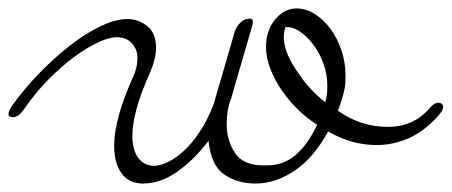

<svg xmlns="http://www.w3.org/2000/svg" viewBox="-37 -414 1068 454"><path d="M20 -156Q7 -137 -6 -137Q-17 -137 -17 -144Q-17 -151 -10 -162Q20 -204 56.5 -241.5Q93 -279 130 -307.5Q167 -336 202 -352.5Q237 -369 264 -369Q290 -369 311 -352.5Q332 -336 332 -301Q332 -276 318 -243Q296 -194 286 -157Q276 -120 276 -93Q276 -59 290 -40.5Q304 -22 327 -22Q342 -22 360.5 -31Q379 -40 398.5 -58Q418 -76 436 -103.5Q454 -131 468 -167L518 -339Q521 -349 530.5 -359.5Q540 -370 554 -370Q561 -370 561 -362Q561 -360 560.5 -358.5Q560 -357 560 -355L510 -183Q510 -181 509 -180Q499 -154 499 -121Q499 -82 518.5 -52.5Q538 -23 585 -23H586H594Q633 -23 661.5 -47Q690 -71 713 -119Q689 -134 667 -155.5Q645 -177 628.5 -201.5Q612 -226 602 -252Q592 -278 592 -302Q592 -342 613.5 -368Q635 -394 664 -394Q687 -394 708 -380.5Q729 -367 745 -345Q761 -323 770.5 -294.5Q780 -266 780 -236Q780 -225 779.5 -217Q779 -209 777 -200Q775 -191 771.5 -179.5Q768 -168 762 -152Q791 -132 820 -123Q849 -114 881 -114Q939 -114 977 -156Q989 -171 999 -171Q1004 -171 1007.5 -168.5Q1011 -166 1011 -161Q1011 -154 1000 -141Q966 -103 929 -87Q892 -71 854 -71Q825 -71 797 -78.5Q769 -86 739 -103Q704 -40 659 -10Q614 20 568 20Q524 20 493 -1.5Q462 -23 456 -81Q421 -35 381.5 -7.5Q342 20 301 20Q268 20 250.5 -4Q233 -28 233 -69Q233 -134 279 -235Q284 -247 286 -257Q288 -267 288 -277Q288 -297 275 -311.5Q262 -326 239 -326Q222 -326 195.5 -314Q169 -302 138.5 -279.5Q108 -257 77 -225.5Q46 -194 20 -156ZM672 -236Q694 -203 732 -172Q735 -182 736 -191.5Q737 -201 737 -211Q737 -238 728 -263Q719 -288 704.5 -307.5Q690 -327 673.5 -338.5Q657 -350 642 -350H639V-352Q639 -353 639.5 -353.5Q640 -354 640 -355Q634 -341 634 -326Q634 -288 672 -236Z"/></svg>

Font: Discipuli Britannica
Style: Regular
Weight: 400
Designer: Peter Wiegel
Foundry: Peter Wiegel
Version: Version 0.001 2009